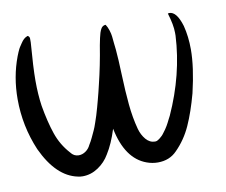

<svg xmlns="http://www.w3.org/2000/svg" viewBox="-63 -571 784 665"><g transform="rotate(-10 329.5 -239.0)"><path d="M73 -495Q76 -494 78 -491Q80 -488 80 -485Q80 -482 80 -477Q80 -472 80 -471Q73 -383 73 -338Q73 -289 79 -248Q89 -190 103.5 -147.5Q118 -105 148 -72Q159 -57 176 -57Q189 -57 200.5 -65Q212 -73 218 -86Q225 -97 231 -110Q237 -123 241.5 -132.5Q246 -142 251.5 -158.5Q257 -175 259.5 -182.5Q262 -190 267.5 -210Q273 -230 274 -234Q275 -238 281 -261Q287 -284 287 -286Q303 -351 314 -420Q315 -425 319 -444.5Q323 -464 329 -475Q335 -486 346 -486Q352 -477 356 -464.5Q360 -452 361 -442.5Q362 -433 363.5 -417.5Q365 -402 366 -395Q369 -363 371 -305Q373 -247 377.5 -200Q382 -153 393 -112Q399 -90 412.5 -74Q426 -58 445 -58Q448 -58 451 -59Q457 -62 462 -66Q467 -70 470.5 -73.5Q474 -77 479 -84Q484 -91 486 -93.5Q488 -96 493 -104.5Q498 -113 498.5 -114.5Q499 -116 504.5 -126.5Q510 -137 510 -137Q571 -271 578 -407Q578 -412 578 -417Q578 -445 565 -487Q568 -488 570 -488Q596 -488 612 -435Q622 -396 622 -351Q622 -289 601 -200Q584 -137 563.5 -91.5Q543 -46 509 -12Q483 15 442 15Q422 15 403 8Q331 -18 309 -127Q293 -76 272 -43Q257 -17 231.5 0Q206 17 177 17Q168 17 160 15Q86 0 38 -103Q1 -190 1 -285Q1 -363 27 -432Q27 -433 32.5 -445.5Q38 -458 40.5 -461.5Q43 -465 48.5 -473.5Q54 -482 59.5 -487Q65 -492 73 -495Z"/></g></svg>

Font: EptKazoo
Style: Medium
Weight: 500
Version: Version 001.000